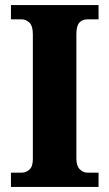

<svg xmlns="http://www.w3.org/2000/svg" viewBox="-20 -734 429 754"><path d="M23 0V-56H66Q82 -56 95.5 -68Q109 -80 109 -109V-600Q109 -632 95.5 -645Q82 -658 66 -658H23V-714H367V-658H323Q303 -658 291.5 -645Q280 -632 280 -600V-111Q280 -83 293 -69.5Q306 -56 323 -56H367V0Z"/></svg>

Font: Noto Serif Myanmar SemiCondensed ExtraBold
Style: Regular
Weight: 800
Width: 4
Designer: Ben Mitchell and the Monotype Design Team
Foundry: Monotype Imaging Inc.
Version: Version 2.106; ttfautohint (v1.8.4.7-5d5b)